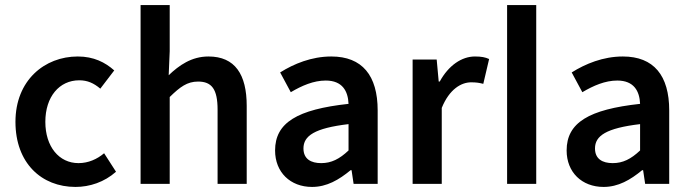

<svg xmlns="http://www.w3.org/2000/svg" viewBox="-20 -726 2727 758"><path d="M41 -245C41 -82 144 12 278 12C334 12 392 -7 438 -48L391 -121C364 -98 329 -82 290 -82C213 -82 159 -147 159 -245C159 -344 214 -409 293 -409C325 -409 350 -398 376 -376L431 -448C395 -480 350 -503 287 -503C156 -503 41 -409 41 -245Z M535 0H650V-343C691 -383 719 -404 762 -404C816 -404 839 -374 839 -293V0H954V-308C954 -432 908 -503 803 -503C736 -503 687 -468 646 -429L650 -524V-706H535Z M1066 -132C1066 -46 1126 12 1212 12C1270 12 1318 -16 1364 -54H1368L1376 0H1471V-290C1471 -428 1410 -503 1288 -503C1210 -503 1140 -474 1086 -440L1128 -362C1172 -388 1218 -408 1266 -408C1332 -408 1354 -366 1356 -316C1154 -294 1066 -242 1066 -132ZM1356 -236V-132C1320 -98 1288 -82 1248 -82C1208 -82 1178 -98 1178 -140C1178 -190 1222 -220 1356 -236Z M1609 -491V0H1724V-300C1754 -374 1801 -401 1840 -401C1861 -401 1872 -399 1888 -395L1911 -493C1896 -500 1880 -503 1855 -503C1803 -503 1751 -468 1716 -404H1712L1704 -491Z M1982 0H2097C2097 -82 2097 -471 2097 -706H1982C1982 -471 1982 -82 1982 0Z M2217 -132C2217 -46 2277 12 2363 12C2421 12 2469 -16 2515 -54H2519L2527 0H2622V-290C2622 -428 2561 -503 2439 -503C2361 -503 2291 -474 2237 -440L2279 -362C2323 -388 2369 -408 2417 -408C2483 -408 2505 -366 2507 -316C2305 -294 2217 -242 2217 -132ZM2507 -236V-132C2471 -98 2439 -82 2399 -82C2359 -82 2329 -98 2329 -140C2329 -190 2373 -220 2507 -236Z"/></svg>

Font: DAIFUKU Sans Semibold
Style: Regular
Weight: 600
Designer: Original font ‘Source Sans 3’ : Paul D. Hunt
Foundry: Daifuku
Version: Version 1.000